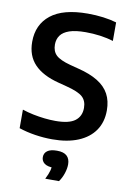

<svg xmlns="http://www.w3.org/2000/svg" viewBox="-105 -814 770 1121"><g transform="rotate(10 280.0 -254.0)"><path d="M244.5 9.5Q194 9.5 142.5 1.5Q91 -6.5 46.5 -21.5V-131.5Q77.5 -121 111.8 -114Q146 -107 180 -103.2Q214 -99.5 244.5 -99.5Q325 -99.5 360.5 -126.5Q396 -153.5 396 -203Q396 -245.5 369.8 -268.8Q343.5 -292 274.5 -309.5L224.5 -322.5Q128.5 -347 79.8 -397.8Q31 -448.5 31 -531.5Q31 -633.5 104 -691.5Q177 -749.5 323 -749.5Q370.5 -749.5 414.8 -743.8Q459 -738 494 -727.5V-617.5Q457.5 -629 415 -634.8Q372.5 -640.5 330 -640.5Q269.5 -640.5 233.2 -628Q197 -615.5 180.8 -592.8Q164.5 -570 164.5 -538.5Q164.5 -498.5 188.2 -475.8Q212 -453 274 -436.5L324 -423.5Q394.5 -406 440.2 -377.8Q486 -349.5 508 -308.8Q530 -268 530 -212Q530 -142.5 496 -93Q462 -43.5 398.2 -17Q334.5 9.5 244.5 9.5ZM245 243Q261 211.5 266.8 189Q272.5 166.5 272.5 143.5L296 172H285.5Q245.5 172 227.2 158Q209 144 209 121Q209 97.5 227.5 83.8Q246 70 284.5 70Q324.5 70 343.2 87.5Q362 105 362 137.5Q362 162.5 352.5 191.2Q343 220 326.5 243Z"/></g></svg>

Font: Encode Sans Condensed Thin SemiBold
Style: Regular
Weight: 600
Version: Version 3.002